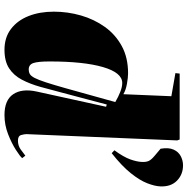

<svg xmlns="http://www.w3.org/2000/svg" viewBox="-10 -812 836 856"><g transform="rotate(90 408.0 -384.0)"><path d="M578 -84Q578 -75 582 -60.5Q586 -46 607 -46Q629 -46 646 -58Q663 -70 674 -79L685 -65Q678 -56 648.5 -37Q619 -18 578 -2Q537 14 493 14Q426 14 400 -25Q374 -64 388 -129L456 -439L446 -442L393 -242Q380 -191 367 -145Q354 -99 335 -63Q316 -27 284.5 -6.5Q253 14 202 14Q147 14 109 -15Q71 -44 51.5 -93.5Q32 -143 32 -206Q32 -268 49 -327Q66 -386 100 -433.5Q134 -481 185.5 -509Q237 -537 307 -537Q325 -537 353.5 -532Q382 -527 400 -516L409 -730L306 -748L308 -767H602L606 -756ZM290 -94Q301 -94 310 -99Q319 -104 327.5 -120.5Q336 -137 347 -170.5Q358 -204 374 -261L435 -480Q411 -494 389 -502.5Q367 -511 350 -511Q304 -511 279 -425Q254 -339 254 -187Q254 -136 261 -115Q268 -94 290 -94ZM663 -464 650 -476Q680 -517 690.5 -546.5Q701 -576 702 -598Q703 -616 698 -628Q693 -640 675 -655L643 -682Q637 -718 647 -740Q657 -762 676.5 -772Q696 -782 717 -782Q758 -782 785.5 -755Q813 -728 811 -681Q810 -656 797 -622.5Q784 -589 752 -549Q720 -509 663 -464Z"/></g></svg>

Font: Literata 72pt Black
Style: Italic
Weight: 900
Italic angle: -2°
Designer: Latin by Veronika Burian and Jose Scaglione. Greek by Irene Vlachou. Cyrillic by Vera Evstafieva
Foundry: TypeTogether
Version: Version 3.002